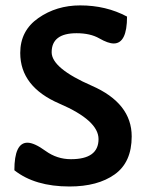

<svg xmlns="http://www.w3.org/2000/svg" viewBox="-20 -677 542 704"><path d="M234.9 6.8Q107.9 6.8 32.7 -52.7Q32.7 -153.8 80.6 -153.8Q105.5 -153.8 147.2 -123.5Q189 -93.3 240.2 -93.3Q341.3 -93.3 341.3 -167Q341.3 -235.4 197.8 -297.1Q54.2 -358.9 54.2 -482.9Q54.2 -564.5 120.6 -610.8Q187 -657.2 273.9 -657.2Q369.1 -657.2 445.8 -616.2Q445.8 -517.6 397 -517.6Q376.5 -517.6 343.8 -536.4Q311 -555.2 260.7 -555.2Q169.4 -555.2 169.4 -485.4Q169.4 -426.8 316.2 -362.8Q462.9 -298.8 462.9 -176.8Q462.9 -82 400.6 -37.6Q338.4 6.8 234.9 6.8Z"/></svg>

Font: Bainsley
Style: Bold
Weight: 700
Designer: Paul James MIller
Foundry: High-Logic / Made with FontCreator
Version: Version 1.411;March 28, 2021;FontCreator 13.0.0.2683 64-bit